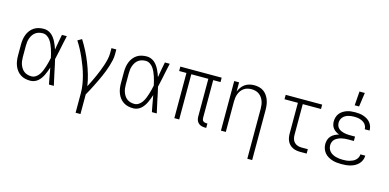

<svg xmlns="http://www.w3.org/2000/svg" viewBox="-84 -1266 4019 1982"><g transform="rotate(15 1925.0 -275.0)"><path d="M244 12Q217 12 190 6Q163 0 140 -15Q117 -30 100.5 -51.5Q84 -73 74 -98.5Q64 -124 60 -151Q56 -178 56 -205V-325Q56 -352 60 -379Q64 -406 74 -431.5Q84 -457 100.5 -478.5Q117 -500 140 -515Q163 -530 190 -536Q217 -542 244 -542Q265 -542 286 -534.5Q307 -527 323.5 -513.5Q340 -500 353 -482.5Q366 -465 376 -445.5Q386 -426 394 -406Q402 -386 409 -365Q410 -371 411 -377Q412 -383 413 -388V-391Q419 -426 425.5 -460.5Q432 -495 439 -530H491Q482 -491 474 -452.5Q466 -414 458 -375V-374Q452 -348 446.5 -322Q441 -296 435 -270Q442 -242 448 -213.5Q454 -185 460 -157V-155Q469 -116 477 -77.5Q485 -39 494 0H442Q435 -35 428.5 -70.5Q422 -106 416 -141L415 -143Q414 -151 412.5 -158.5Q411 -166 410 -174Q403 -152 395 -131Q387 -110 377.5 -90Q368 -70 355 -51.5Q342 -33 325.5 -18.5Q309 -4 287.5 4Q266 12 244 12ZM244 -35Q269 -35 290 -49Q311 -63 325 -83.5Q339 -104 348.5 -127Q358 -150 365.5 -174Q373 -198 379 -222Q385 -246 390 -270Q385 -294 379 -317Q373 -340 365.5 -363Q358 -386 348 -408Q338 -430 324 -449.5Q310 -469 289 -482Q268 -495 244 -495Q223 -495 203 -489.5Q183 -484 166.5 -472Q150 -460 138.5 -442.5Q127 -425 120 -405.5Q113 -386 110.5 -366Q108 -346 108 -325V-205Q108 -184 110.5 -164Q113 -144 120 -124.5Q127 -105 138.5 -87.5Q150 -70 166.5 -58Q183 -46 203 -40.5Q223 -35 244 -35Z M783 210V0Q783 -46 775.5 -91.5Q768 -137 756 -181.5Q744 -226 728 -269Q712 -312 693.5 -354Q675 -396 653.5 -437Q632 -478 607 -516L651 -542Q684 -490 712 -435Q740 -380 762.5 -323Q785 -266 802.5 -206.5Q820 -147 829 -86Q845 -117 860.5 -148.5Q876 -180 890 -211.5Q904 -243 917 -275.5Q930 -308 941 -341Q952 -374 960 -408Q968 -442 968 -477V-530H1020V-477Q1020 -445 1013 -413.5Q1006 -382 996.5 -351Q987 -320 975.5 -290Q964 -260 951 -230.5Q938 -201 924 -172Q910 -143 895.5 -114Q881 -85 866 -56.5Q851 -28 835 0V210Z M1344 12Q1317 12 1290 6Q1263 0 1240 -15Q1217 -30 1200.5 -51.5Q1184 -73 1174 -98.5Q1164 -124 1160 -151Q1156 -178 1156 -205V-325Q1156 -352 1160 -379Q1164 -406 1174 -431.5Q1184 -457 1200.5 -478.5Q1217 -500 1240 -515Q1263 -530 1290 -536Q1317 -542 1344 -542Q1365 -542 1386 -534.5Q1407 -527 1423.5 -513.5Q1440 -500 1453 -482.5Q1466 -465 1476 -445.5Q1486 -426 1494 -406Q1502 -386 1509 -365Q1510 -371 1511 -377Q1512 -383 1513 -388V-391Q1519 -426 1525.5 -460.5Q1532 -495 1539 -530H1591Q1582 -491 1574 -452.5Q1566 -414 1558 -375V-374Q1552 -348 1546.5 -322Q1541 -296 1535 -270Q1542 -242 1548 -213.5Q1554 -185 1560 -157V-155Q1569 -116 1577 -77.5Q1585 -39 1594 0H1542Q1535 -35 1528.5 -70.5Q1522 -106 1516 -141L1515 -143Q1514 -151 1512.5 -158.5Q1511 -166 1510 -174Q1503 -152 1495 -131Q1487 -110 1477.5 -90Q1468 -70 1455 -51.5Q1442 -33 1425.5 -18.5Q1409 -4 1387.5 4Q1366 12 1344 12ZM1344 -35Q1369 -35 1390 -49Q1411 -63 1425 -83.5Q1439 -104 1448.5 -127Q1458 -150 1465.5 -174Q1473 -198 1479 -222Q1485 -246 1490 -270Q1485 -294 1479 -317Q1473 -340 1465.5 -363Q1458 -386 1448 -408Q1438 -430 1424 -449.5Q1410 -469 1389 -482Q1368 -495 1344 -495Q1323 -495 1303 -489.5Q1283 -484 1266.5 -472Q1250 -460 1238.5 -442.5Q1227 -425 1220 -405.5Q1213 -386 1210.5 -366Q1208 -346 1208 -325V-205Q1208 -184 1210.5 -164Q1213 -144 1220 -124.5Q1227 -105 1238.5 -87.5Q1250 -70 1266.5 -58Q1283 -46 1303 -40.5Q1323 -35 1344 -35Z M2126 12H2111Q2093 12 2074.5 7Q2056 2 2042 -11Q2028 -24 2022 -42Q2016 -60 2016 -79V-483H1834V0H1782V-483H1704V-530H2146V-483H2068V-79Q2068 -70 2070.5 -61.5Q2073 -53 2079 -47Q2085 -41 2094 -38Q2103 -35 2111 -35H2126Z M2618 210V-325Q2618 -346 2615 -367Q2612 -388 2604.5 -407.5Q2597 -427 2584.5 -444Q2572 -461 2554.5 -473Q2537 -485 2516.5 -490Q2496 -495 2475 -495Q2454 -495 2433.5 -490Q2413 -485 2395.5 -473Q2378 -461 2365.5 -444Q2353 -427 2345.5 -407.5Q2338 -388 2335 -367Q2332 -346 2332 -325V0H2280V-530H2332V-431Q2341 -455 2356.5 -477Q2372 -499 2393.5 -514Q2415 -529 2441 -535.5Q2467 -542 2493 -542Q2519 -542 2545.5 -535.5Q2572 -529 2593.5 -513.5Q2615 -498 2630 -476Q2645 -454 2654 -429Q2663 -404 2666.5 -377.5Q2670 -351 2670 -325V210Z M3196 0H3127Q3107 0 3086 -3.5Q3065 -7 3046.5 -16Q3028 -25 3013 -40Q2998 -55 2989 -74Q2980 -93 2976.5 -113.5Q2973 -134 2973 -155V-483H2830V-530H3220V-483H3025V-155Q3025 -133 3030.5 -112.5Q3036 -92 3050.5 -76.5Q3065 -61 3085.5 -54Q3106 -47 3127 -47H3196Z M3571 12Q3546 12 3521 9.5Q3496 7 3472 -0.5Q3448 -8 3426 -21Q3404 -34 3388 -53.5Q3372 -73 3364 -97Q3356 -121 3356 -146Q3356 -170 3363.5 -192.5Q3371 -215 3387 -232Q3403 -249 3424 -259.5Q3445 -270 3468 -277Q3449 -284 3432.5 -294.5Q3416 -305 3403.5 -320.5Q3391 -336 3385.5 -355Q3380 -374 3380 -394Q3380 -417 3386.5 -439Q3393 -461 3407 -479Q3421 -497 3440.5 -509.5Q3460 -522 3481.5 -529.5Q3503 -537 3525.5 -539.5Q3548 -542 3571 -542Q3593 -542 3615.5 -539.5Q3638 -537 3659 -530Q3680 -523 3699 -511.5Q3718 -500 3732.5 -483Q3747 -466 3754.5 -444.5Q3762 -423 3762 -401V-398H3710V-400Q3710 -415 3704 -430Q3698 -445 3687 -456.5Q3676 -468 3662 -475.5Q3648 -483 3633 -487.5Q3618 -492 3602.5 -493.5Q3587 -495 3571 -495Q3555 -495 3539 -493Q3523 -491 3507.5 -486.5Q3492 -482 3478 -473.5Q3464 -465 3453.5 -453Q3443 -441 3437.5 -425.5Q3432 -410 3432 -394Q3432 -378 3437.5 -362.5Q3443 -347 3454.5 -335.5Q3466 -324 3481 -317Q3496 -310 3511.5 -306Q3527 -302 3543 -300.5Q3559 -299 3575 -299H3633V-252H3575Q3557 -252 3538.5 -250.5Q3520 -249 3502 -244.5Q3484 -240 3467 -232.5Q3450 -225 3436 -213Q3422 -201 3415 -183Q3408 -165 3408 -147Q3408 -128 3414.5 -110.5Q3421 -93 3434 -79.5Q3447 -66 3463.5 -57.5Q3480 -49 3498 -44Q3516 -39 3534.5 -37Q3553 -35 3571 -35Q3589 -35 3607 -36.5Q3625 -38 3642 -42.5Q3659 -47 3675.5 -54.5Q3692 -62 3705 -74Q3718 -86 3726 -102Q3734 -118 3734 -136H3786V-135Q3786 -111 3776.5 -88Q3767 -65 3750.5 -47.5Q3734 -30 3712.5 -18Q3691 -6 3667.5 0.5Q3644 7 3620 9.5Q3596 12 3571 12ZM3546 -610 3557 -760H3614L3593 -610Z"/></g></svg>

Font: Lode Dark
Style: Regular
Weight: 400
Monospace: yes
Designer: Belleve Invis
Foundry: Belleve Invis
Version: Version 29.2.0; ttfautohint (v1.8.3)